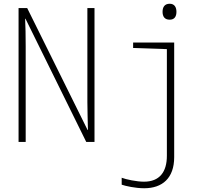

<svg xmlns="http://www.w3.org/2000/svg" viewBox="-20 -757 1167 1024"><path d="M885 -652C912 -652 921 -671 921 -694C921 -718 911 -737 885 -737C857 -737 847 -718 847 -694C847 -669 858 -652 885 -652ZM79 0H117V-511C117 -570 116 -613 114 -657H116L440 0H484V-714H446V-212C446 -169 448 -113 449 -64H447L125 -714H79ZM749 247C846 247 909 193 909 81V-530H690V-501L870 -495V74C870 160 831 212 748 212C709 212 652 200 629 191V228C649 235 702 247 749 247Z"/></svg>

Font: Noto Sans Mono SemiCondensed ExtraLight
Style: Regular
Weight: 200
Width: 4
Designer: Monotype Design Team
Foundry: Monotype Imaging Inc.
Version: Version 2.014